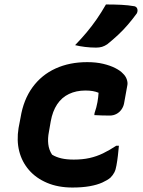

<svg xmlns="http://www.w3.org/2000/svg" viewBox="-20 -827 640 859"><path d="M370 -549Q410 -549 441.5 -541.5Q473 -534 495.5 -522.5Q518 -511 529 -499Q542 -487 547 -472.5Q552 -458 550 -447L535 -364Q532 -349 523 -336.5Q514 -324 500.5 -317Q487 -310 471 -310Q454 -310 436.5 -310.5Q419 -311 402 -312L403 -321Q412 -347 416 -370Q420 -393 421 -412Q409 -417 395 -419.5Q381 -422 362 -422Q321 -422 288.5 -406.5Q256 -391 235.5 -360Q215 -329 207 -284L199 -238Q193 -208 196 -182Q199 -156 213 -135Q231 -124 254.5 -118.5Q278 -113 310 -113Q349 -113 380.5 -120Q412 -127 441 -141Q470 -155 500 -175H512Q510 -153 507.5 -131Q505 -109 501 -87Q498 -68 491.5 -55.5Q485 -43 474 -32Q461 -21 438 -10.5Q415 0 381.5 6Q348 12 304 12Q240 12 190.5 -9Q141 -30 109.5 -66.5Q78 -103 66 -150.5Q54 -198 63 -254L72 -301Q85 -381 125.5 -436.5Q166 -492 228.5 -520.5Q291 -549 370 -549ZM454 -807Q492 -807 522.5 -805.5Q553 -804 582 -799Q592 -796 594.5 -786.5Q597 -777 592 -767Q573 -741 552.5 -717Q532 -693 509 -671.5Q486 -650 460 -629Q448 -621 436.5 -617.5Q425 -614 410 -614Q385 -614 360.5 -617Q336 -620 316 -625Q344 -654 367.5 -682Q391 -710 412.5 -741Q434 -772 454 -807Z"/></svg>

Font: Rec Mono Semicasual
Style: Bold Italic
Weight: 700
Italic angle: -10°
Version: Version 1.085; ttfautohint (v1.8.4.7-5d5b)